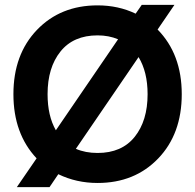

<svg xmlns="http://www.w3.org/2000/svg" viewBox="-20 -736 800 787"><path d="M380 14Q293 14 219 -22L183 31H49L130 -87Q35 -188 35 -350Q35 -513 131.5 -613.5Q228 -714 380 -714Q465 -714 536 -680L561 -716H695L626 -615Q725 -514 725 -350Q725 -187 628.5 -86.5Q532 14 380 14ZM548 -502 291 -126Q330 -109 380 -109Q479 -109 532 -175Q585 -241 585 -350Q585 -441 548 -502ZM380 -591Q281 -591 228 -525Q175 -459 175 -350Q175 -261 209 -202L464 -575Q426 -591 380 -591Z"/></svg>

Font: Cabin
Style: Bold
Weight: 700
Designer: Pablo Impallari
Foundry: Pablo Impallari. www.impallari.com Igino Marini. www.ikern.com
Version: Version 1.005